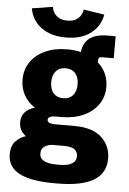

<svg xmlns="http://www.w3.org/2000/svg" viewBox="-63 -813 714 1062"><g transform="rotate(5 294.0 -282.5)"><path d="M280.3 203.6Q148.4 203.6 84.2 169.4Q20 135.3 20 64.5Q20 19.5 43 -5.9Q65.9 -31.2 100.1 -42Q62 -70.3 62 -116.7Q62 -181.6 136.2 -203.6Q97.7 -228 76.2 -266.1Q54.7 -304.2 54.7 -352.1Q54.7 -408.7 84 -450.9Q113.3 -493.2 165.5 -516.8Q217.8 -540.5 287.1 -540.5Q327.1 -540.5 362.8 -532.2Q374.5 -635.7 501.5 -635.7H546.9V-513.7H485.4Q469.7 -513.7 465.3 -508.3Q460.9 -502.9 460.9 -486.3V-483.9Q488.8 -459.5 504.4 -426Q520 -392.6 520 -352.1Q520 -295.9 490.5 -253.9Q460.9 -211.9 408.4 -188.2Q356 -164.6 286.6 -164.6H255.4Q212.4 -164.6 212.4 -142.6Q212.4 -121.6 256.3 -121.6H363.3Q464.8 -121.6 514.6 -74.5Q564.5 -27.3 564.5 42Q564.5 123 497.8 163.3Q431.2 203.6 294.4 203.6ZM287.1 -269Q321.8 -269 341.1 -291Q360.4 -313 360.4 -352.1Q360.4 -391.1 341.1 -413.3Q321.8 -435.5 287.1 -435.5Q252.9 -435.5 233.4 -413.3Q213.9 -391.1 213.9 -352.1Q213.9 -313 233.4 -291Q252.9 -269 287.1 -269ZM285.2 99.6H297.9Q391.6 99.6 391.6 43.5Q391.6 22.5 375.5 7.8Q359.4 -6.8 314 -6.8H253.9Q230.5 -6.8 209.5 5.6Q188.5 18.1 188.5 46.4Q188.5 99.6 285.2 99.6ZM272.9 -605Q188.5 -605 135.5 -644.5Q82.5 -684.1 71.8 -749.5L187 -767.6Q191.4 -737.3 213.1 -718Q234.9 -698.7 272.9 -698.7Q311 -698.7 332.5 -718Q354 -737.3 358.4 -767.6L473.6 -749.5Q462.9 -684.6 410.2 -644.8Q357.4 -605 272.9 -605Z"/></g></svg>

Font: Schibsted Grotesk ExtraBold
Style: Regular
Weight: 800
Designer: Bakken & Baeck AS, Henrik Kongsvoll
Foundry: Schibsted ASA
Version: Version 1.100; ttfautohint (v1.8.4.7-5d5b);gftools[0.9.25]